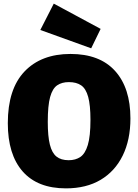

<svg xmlns="http://www.w3.org/2000/svg" viewBox="-20 -1022 760 1057"><path d="M343 15Q187 15 105 -78Q23 -171 23 -344Q23 -532 115 -628.5Q207 -725 368 -725Q529 -725 613.5 -631.5Q698 -538 698 -370Q698 -252 655.5 -165.5Q613 -79 534 -32Q455 15 343 15ZM358 -140Q396 -140 422.5 -158Q449 -176 463.5 -224Q478 -272 478 -362Q478 -443 465.5 -488.5Q453 -534 427 -552Q401 -570 359 -570Q321 -570 295 -552.5Q269 -535 256 -488Q243 -441 243 -351Q243 -272 254.5 -226Q266 -180 291 -160Q316 -140 358 -140ZM482 -756 202 -857 276 -1002 534 -863Z"/></svg>

Font: Bitter Black
Style: Regular
Weight: 900
Designer: Sol Matas, and Bitter project Authors
Foundry: Sol Matas
Version: Version 2.001